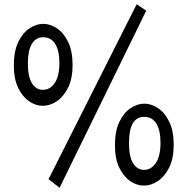

<svg xmlns="http://www.w3.org/2000/svg" viewBox="-20 -866 880 902"><path d="M181 -369Q148 -369 117 -390Q86 -411 65.5 -453Q45 -495 45 -559Q45 -625 65.5 -668Q86 -711 118 -732.5Q150 -754 183 -754Q216 -754 248 -732.5Q280 -711 300.5 -668Q321 -625 321 -561Q321 -497 300 -454.5Q279 -412 247 -390.5Q215 -369 181 -369ZM181 -444Q216 -444 237.5 -476.5Q259 -509 259 -570Q259 -629 239 -660Q219 -691 183 -691Q148 -691 129.5 -659.5Q111 -628 111 -569Q111 -505 130.5 -474.5Q150 -444 181 -444ZM260 16 208 -24 622 -846 667 -816ZM656 6Q623 6 592 -15Q561 -36 540.5 -78Q520 -120 520 -184Q520 -250 540.5 -293Q561 -336 593 -357.5Q625 -379 658 -379Q691 -379 723 -357.5Q755 -336 775.5 -293Q796 -250 796 -186Q796 -122 775 -79.5Q754 -37 722 -15.5Q690 6 656 6ZM656 -68Q691 -68 712.5 -101Q734 -134 734 -195Q734 -254 714.5 -285.5Q695 -317 657 -317Q586 -317 586 -194Q586 -130 605.5 -99Q625 -68 656 -68Z"/></svg>

Font: Marhey Light Light
Style: Regular
Weight: 300
Version: Version 1.000